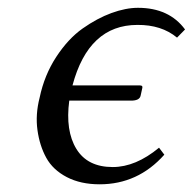

<svg xmlns="http://www.w3.org/2000/svg" viewBox="-20 -462 496 494"><path d="M166.5 -242.2H340.3Q347.7 -242.2 346.2 -235.8L341.8 -215.8Q338.9 -202.6 315.9 -203.1H158.2Q147.9 -125.5 176.5 -78.9Q205.1 -32.2 270 -32.2Q329.1 -32.2 389.2 -82L402.8 -64Q335 12.2 236.3 12.2Q187.5 12.2 151.9 -6.3Q116.2 -24.9 99.1 -55.9Q82 -86.9 76.4 -127.2Q70.8 -167.5 82 -210.9Q94.2 -269 124.8 -315.7Q155.3 -362.3 192.6 -388.7Q230 -415 266.8 -428.5Q303.7 -441.9 335 -441.9Q415 -441.9 456.1 -386.2L435.5 -365.2Q395.5 -398.4 333.5 -397.9Q208 -397.9 166.5 -242.2Z"/></svg>

Font: Linux Biolinum O
Style: Italic
Weight: 400
Italic angle: -12°
Designer: Philipp H. Poll
Foundry: Philipp H. Poll
Version: Version 1.1.3